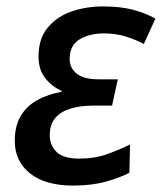

<svg xmlns="http://www.w3.org/2000/svg" viewBox="-20 -568 504 598"><path d="M208 10Q121 10 73.5 -28Q26 -66 26 -129Q26 -176 45 -207.5Q64 -239 97.5 -257Q131 -275 172 -282V-285Q142 -298 121 -324.5Q100 -351 100 -392Q100 -448 129 -482.5Q158 -517 203.5 -532.5Q249 -548 301 -548Q354 -548 393 -538Q432 -528 464 -510L428 -431Q404 -444 372.5 -454Q341 -464 305 -464Q259 -464 228 -445.5Q197 -427 197 -384Q197 -356 219 -338.5Q241 -321 287 -321H347L329 -239H269Q231 -239 200.5 -230Q170 -221 152.5 -201Q135 -181 135 -147Q135 -115 156.5 -94.5Q178 -74 227 -74Q275 -74 314 -88Q353 -102 385 -118L383 -30Q355 -15 310.5 -2.5Q266 10 208 10Z"/></svg>

Font: Noto Sans Display Medium
Style: Italic
Weight: 500
Italic angle: -12°
Designer: Monotype Design Team
Foundry: Monotype Imaging Inc.
Version: Version 2.003